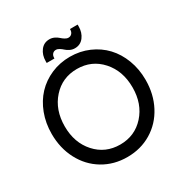

<svg xmlns="http://www.w3.org/2000/svg" viewBox="-186 -958 1075 1119"><g transform="rotate(-30 352.0 -399.0)"><path d="M36.1 -325.2Q36.1 -397.5 59.8 -460Q83.5 -522.5 125.2 -566.9Q167 -611.3 225.6 -636.7Q284.2 -662.1 352.1 -662.1Q419.9 -662.1 478.5 -636.7Q537.1 -611.3 578.9 -566.9Q620.6 -522.5 644.3 -460Q668 -397.5 668 -325.2Q668 -229 627.4 -151.9Q586.9 -74.7 514.6 -31.2Q442.4 12.2 352.1 12.2Q261.7 12.2 189.5 -31.2Q117.2 -74.7 76.7 -151.9Q36.1 -229 36.1 -325.2ZM580.1 -325.2Q580.1 -436 515.6 -508.1Q451.2 -580.1 352.1 -580.1Q252.9 -580.1 188.5 -508.1Q124 -436 124 -325.2Q124 -214.8 188.5 -143.3Q252.9 -71.8 352.1 -71.8Q451.2 -71.8 515.6 -143.3Q580.1 -214.8 580.1 -325.2ZM403.8 -689.9Q386.2 -689.9 370.8 -697.5Q355.5 -705.1 346.2 -713.9Q336.9 -722.7 325 -730.2Q313 -737.8 301.8 -737.8Q287.6 -737.8 278.8 -727.8Q270 -717.8 270 -702.1V-698.2H217.8V-710Q217.8 -751.5 240 -780.8Q262.2 -810.1 299.8 -810.1Q317.4 -810.1 332.8 -802.5Q348.1 -794.9 357.4 -786.1Q366.7 -777.3 378.7 -769.8Q390.6 -762.2 401.9 -762.2Q416 -762.2 425 -772.2Q434.1 -782.2 434.1 -797.9V-801.8H485.8V-790Q485.8 -748.5 463.6 -719.2Q441.4 -689.9 403.8 -689.9Z"/></g></svg>

Font: Apfel Grotezk
Style: Regular
Weight: 400
Designer: Luigi Gorlero
Foundry: © 2023, Luigi Gorlero & Collletttivo
Version: Version 2.000;Glyphs 3.2 (3217)